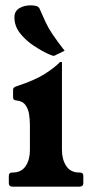

<svg xmlns="http://www.w3.org/2000/svg" viewBox="-20 -699 345 719"><path d="M279 -53Q292 -53 292 -40V-13Q292 0 277 0H28Q13 0 13 -13V-40Q13 -53 26 -53H28Q60 -53 76 -77Q92 -101 92 -136V-230Q92 -250 89 -270.5Q86 -291 75 -306Q64 -321 40 -323Q29 -324 29 -334V-364Q29 -372 42 -376Q112 -399 149 -423Q186 -447 204 -466Q205 -466 206 -466.5Q207 -467 208 -467H210Q211 -467 211.5 -466.5Q212 -466 212 -466V-137Q212 -102 228 -77.5Q244 -53 276 -53ZM222 -509 189 -493Q185 -490 181 -490Q177 -490 173 -492Q169 -494 165 -495Q138 -507 107.5 -527Q77 -547 55.5 -574Q34 -601 34 -634Q34 -657 52 -668Q70 -679 95 -679Q104 -679 114 -677Q124 -675 128 -667Q140 -639 150.5 -616.5Q161 -594 177.5 -569.5Q194 -545 222 -509Z"/></svg>

Font: Young Serif
Style: Regular
Weight: 400
Designer: Bastien Sozeau
Foundry: NBR — Bastien Sozeau
Version: Version 3.004; ttfautohint (v1.8.4.7-5d5b);gftools[0.9.33]